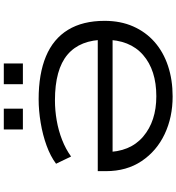

<svg xmlns="http://www.w3.org/2000/svg" viewBox="22 -964 951 1036"><g transform="rotate(-90 498.0 -446.5)"><path d="M495 9Q383 9 292 -34Q201 -77 146.5 -158Q92 -239 92 -351V-395H845V-315H161L195 -353Q195 -221 278.5 -150Q362 -79 496 -79Q637 -79 719 -150.5Q801 -222 801 -356Q801 -490 721 -558Q641 -626 474 -626Q420 -626 365.5 -616.5Q311 -607 261 -587.5Q211 -568 171 -539L132 -620Q172 -650 229.5 -671Q287 -692 353 -703Q419 -714 480 -714Q617 -714 711.5 -674.5Q806 -635 854.5 -555.5Q903 -476 903 -358Q903 -272 873 -204Q843 -136 789 -88.5Q735 -41 660 -16Q585 9 495 9ZM561 -799V-902H673V-799ZM317 -799V-902H429V-799Z"/></g></svg>

Font: Nunito Sans 7pt Expanded
Style: Regular
Weight: 400
Width: 7
Designer: Vernon Adams
Foundry: Vernon Adams
Version: Version 3.101;gftools[0.9.27]